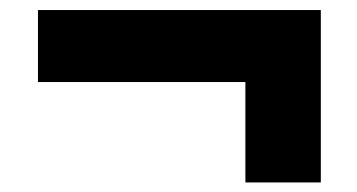

<svg xmlns="http://www.w3.org/2000/svg" viewBox="-20 -474 729 392"><path d="M481 -101.5V-306.5H57.5V-453.5H635V-101.5Z"/></svg>

Font: Encode Sans SC SemiExpanded ExtraBold
Style: Regular
Weight: 800
Width: 6
Designer: Multiple Designers
Foundry: Impallari Type
Version: Version 3.002